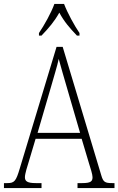

<svg xmlns="http://www.w3.org/2000/svg" viewBox="-22 -951 599 971"><path d="M175 -784V-771H188C226 -811 252 -841 278 -887C303 -841 329 -811 367 -771H380V-784C354 -822 319 -886 302 -931H253C237 -886 201 -822 175 -784ZM-2 0H188V-25H159C115 -25 104 -35 104 -55C104 -72 117 -113 124 -135L158 -249H391L428 -125C435 -103 446 -69 446 -55C446 -34 437 -25 394 -25H370V0H557V-25H546C509 -25 500 -30 490 -65L295 -714H264L78 -99C59 -35 51 -25 15 -25H-2ZM168 -279 234 -505C249 -559 268 -618 275 -653C285 -616 301 -560 321 -492L383 -279Z"/></svg>

Font: Noto Serif Devanagari Condensed ExtraLight
Style: Regular
Weight: 200
Width: 3
Designer: Universal Thirst, Indian Type Foundry and the Monotype Design Team
Foundry: Monotype Imaging Inc.
Version: Version 2.004